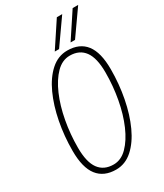

<svg xmlns="http://www.w3.org/2000/svg" viewBox="-223 -988 925 1083"><g transform="rotate(-30 239.0 -446.0)"><path d="M200 10Q121 10 80 -42.5Q39 -95 39 -204Q39 -300 56.5 -390.5Q74 -481 107 -553Q140 -625 187.5 -667.5Q235 -710 295 -710Q375 -710 415.5 -657.5Q456 -605 456 -496Q456 -400 438.5 -309.5Q421 -219 388 -147Q355 -75 307.5 -32.5Q260 10 200 10ZM202 -22Q251 -22 291 -62.5Q331 -103 360.5 -171Q390 -239 405.5 -323.5Q421 -408 421 -495Q421 -589 388.5 -633.5Q356 -678 293 -678Q244 -678 204 -637.5Q164 -597 134.5 -529Q105 -461 89.5 -376.5Q74 -292 74 -205Q74 -111 106.5 -66.5Q139 -22 202 -22ZM335 -740 442 -902H478L364 -740ZM232 -740 339 -902H374L260 -740Z"/></g></svg>

Font: Georama SemiCondensed ExtraLight
Style: Italic
Weight: 200
Width: 4
Italic angle: -9°
Designer: Jean-Baptiste Levee
Foundry: Production Type
Version: Version 1.000